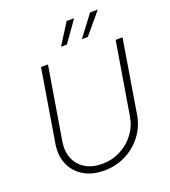

<svg xmlns="http://www.w3.org/2000/svg" viewBox="-167 -1061 1052 1191"><g transform="rotate(-20 359.0 -465.0)"><path d="M315.4 10.7Q236.3 10.7 180.4 -23.2Q124.5 -57.1 99.4 -116Q74.2 -174.8 86.4 -248.5L165.5 -727.5H211.4L131.8 -247.6Q121.6 -185.1 141.8 -136.5Q162.1 -87.9 207.3 -60.3Q252.4 -32.7 316.9 -32.7Q383.3 -32.7 439 -61.3Q494.6 -89.8 531.7 -139.2Q568.8 -188.5 579.1 -251L658.2 -727.5H703.6L624 -245.1Q611.8 -170.9 567.9 -113Q523.9 -55.2 458.5 -22.2Q393.1 10.7 315.4 10.7ZM363.8 -803.2H325.2L412.6 -941.4H461.9ZM502 -803.2H462.9L567.4 -941.4H618.2Z"/></g></svg>

Font: Inter 17pt ExtraLight
Style: Italic
Weight: 250
Italic angle: -9.3988°
Version: Version 4.001;git-66647c0bb